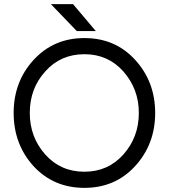

<svg xmlns="http://www.w3.org/2000/svg" viewBox="-20 -896 815 928"><path d="M351 -746H443L333 -876H226ZM388 -634Q502 -634 576 -551Q613 -509 632 -459Q651 -409 651 -350Q651 -233 576 -149Q502 -66 388 -66Q273 -66 199 -149Q124 -233 124 -350Q124 -409 142.5 -459Q161 -509 199 -551Q273 -634 388 -634ZM388 -712Q239 -712 142 -606Q46 -501 46 -350Q46 -199 142 -93Q239 12 388 12Q536 12 632 -92Q730 -198 730 -350Q730 -501 633 -607Q537 -712 388 -712Z"/></svg>

Font: Unageo
Style: Regular
Weight: 400
Designer: Richard Sepsi
Foundry: Richard Sepsi
Version: Version 2.000